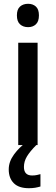

<svg xmlns="http://www.w3.org/2000/svg" viewBox="-20 -857 294 1011"><path d="M128 -837Q153 -837 169 -822.5Q185 -808 185 -776Q185 -744 169 -729Q153 -714 128 -714Q102 -714 85.5 -729Q69 -744 69 -776Q69 -808 85.5 -822.5Q102 -837 128 -837ZM178 -632V-93H76V-632ZM106 22Q106 67 149 67Q164 67 174.5 64.5Q185 62 193 60V125Q180 129 165.5 131.5Q151 134 132 134Q79 134 52.5 107.5Q26 81 26 35Q26 -6 54 -44Q82 -82 118 -107L171 -93Q138 -60 122 -33.5Q106 -7 106 22Z"/></svg>

Font: Noto Sans Telugu UI SemiCondensed Medium
Style: Regular
Weight: 500
Width: 4
Designer: Jelle Bosma - Monotype Design Team
Foundry: Monotype Imaging Inc.
Version: Version 2.005; ttfautohint (v1.8.4.7-5d5b)